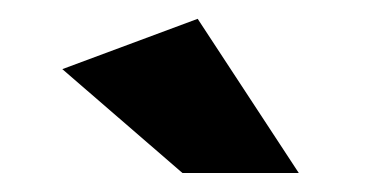

<svg xmlns="http://www.w3.org/2000/svg" viewBox="-20 -785 390 203"><path d="M45.9 -711.9 189 -765.1 295.9 -602.1H172.9Z"/></svg>

Font: Montserrat Semi Bold
Style: Regular
Weight: 600
Designer: Julieta Ulanovsky
Foundry: Julieta Ulanovsky
Version: Version 3.001;PS 003.001;hotconv 1.0.70;makeotf.lib2.5.58329